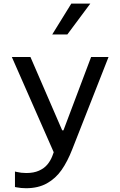

<svg xmlns="http://www.w3.org/2000/svg" viewBox="-20 -826 660 1052"><path d="M44.8 -513.7H146.8L320.7 -112H327.7L479.2 -513.7H574.7L376 -8.2Q350 58.7 317.5 105.2Q285 151.7 237.2 178.5Q189.3 205.3 122.7 205.3Q108.7 205.3 95.9 204Q83.2 202.7 71.5 200.5Q65.7 199.7 62 198.7V113.8Q65.3 115 71.2 116Q84 119 96.9 120.5Q109.8 122 124.3 122Q165 122 193.4 109.2Q221.8 96.5 238.9 76.2Q256 56 266.2 30.3L290.8 -37.2L307 -19.5L294.7 54.5ZM349 -637.2 474.8 -806.2H370.7L266.2 -637.2Z"/></svg>

Font: Monaspace Neon Var
Style: Regular
Weight: 400
Designer: Riley Cran and the Lettermatic Team
Version: Version 1.000 (Monaspace Neon Var)